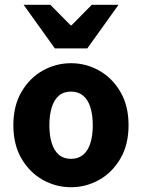

<svg xmlns="http://www.w3.org/2000/svg" viewBox="-20 -773 595 805"><path d="M278 12Q215 12 160 -18.5Q105 -49 70.5 -107.5Q36 -166 36 -248Q36 -330 70.5 -388.5Q105 -447 160 -477.5Q215 -508 278 -508Q340 -508 395 -477.5Q450 -447 484.5 -388.5Q519 -330 519 -248Q519 -166 484.5 -107.5Q450 -49 395 -18.5Q340 12 278 12ZM278 -107Q308 -107 328.5 -124Q349 -141 359 -173Q369 -205 369 -248Q369 -291 359 -323Q349 -355 328.5 -372Q308 -389 278 -389Q247 -389 227 -372Q207 -355 197 -323Q187 -291 187 -248Q187 -205 197 -173Q207 -141 227 -124Q247 -107 278 -107ZM210 -570 79 -753H191L276 -667H280L365 -753H477L346 -570Z"/></svg>

Font: Source Sans 3 ExtraLight
Style: Bold
Weight: 700
Version: Version 3.052;hotconv 1.1.0;makeotfexe 2.6.0